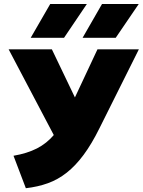

<svg xmlns="http://www.w3.org/2000/svg" viewBox="-20 -954 734 988"><path d="M113 14.5 49.5 -152.5Q119.5 -164.5 170 -190.2Q220.5 -216 259 -261.5Q297.5 -307 330.5 -378L481.5 -700H694.5L491.5 -293.5Q452 -213.5 410.5 -157.5Q369 -101.5 323.8 -65.8Q278.5 -30 226.5 -11.2Q174.5 7.5 113 14.5ZM295.5 -185.5 24.5 -700H247L420 -339ZM405 -759.5 505 -933.5H694L575.5 -759.5ZM138 -759.5 238.5 -933.5H427L309.5 -759.5Z"/></svg>

Font: Geologica Cursive ExtraBold
Style: Regular
Weight: 800
Designer: Sindre Bremnes, Frode Helland
Foundry: Monokrom Skriftforlag AS
Version: Version 1.010;gftools[0.9.28]